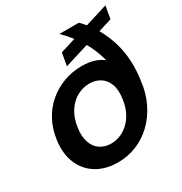

<svg xmlns="http://www.w3.org/2000/svg" viewBox="-168 -834 922 972"><g transform="rotate(-30 292.5 -348.5)"><path d="M245 12Q173 12 121 -19.5Q69 -51 45 -108Q21 -165 31 -240Q39 -301 65 -349.5Q91 -398 131 -432Q171 -466 221 -484.5Q271 -503 327 -503Q364 -503 395 -494Q426 -485 450 -466Q441 -500 428 -531.5Q415 -563 397.5 -592Q380 -621 358 -648Q336 -675 311 -700H425Q468 -656 495.5 -607Q523 -558 538 -506Q553 -454 555.5 -400Q558 -346 550 -291Q542 -220 514 -163.5Q486 -107 444.5 -68Q403 -29 352 -8.5Q301 12 245 12ZM261 -88Q290 -88 316.5 -99Q343 -110 365.5 -131.5Q388 -153 403 -184Q418 -215 423 -254Q431 -305 418 -339Q405 -373 378 -390Q351 -407 316 -407Q278 -407 243.5 -388Q209 -369 185 -332Q161 -295 154 -242Q147 -192 159.5 -157.5Q172 -123 199 -105.5Q226 -88 261 -88ZM262 -539 275 -613 585 -709 572 -635Z"/></g></svg>

Font: DM Sans 36pt SemiBold
Style: Italic
Weight: 600
Italic angle: -10°
Designer: Colophon Foundry, Jonny Pinhorn
Foundry: Colophon Foundry
Version: Version 4.004;gftools[0.9.30]